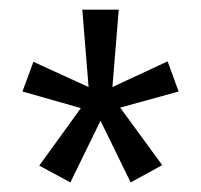

<svg xmlns="http://www.w3.org/2000/svg" viewBox="-20 -758 420 401"><path d="M353 -566.9 231 -533.2 318.8 -413.1 252.9 -377 189.9 -505.9 127 -377 62 -412.1 148.9 -532.2 26.9 -566.9 49.8 -628.9 165 -576.2 151.9 -737.8H228L214.8 -576.2L330.1 -629.9Z"/></svg>

Font: Fira Sans Compressed Book
Style: Regular
Weight: 350
Width: 1
Designer: Carrois Corporate & Edenspiekermann AG
Foundry: Carrois Corporate GbR & Edenspiekermann AG
Version: Version 4.203;PS 004.203;hotconv 1.0.88;makeotf.lib2.5.64775